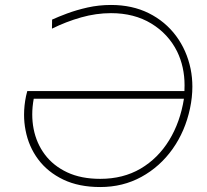

<svg xmlns="http://www.w3.org/2000/svg" viewBox="-20 -745 833 774"><path d="M384 9Q298 9 235.2 -21Q172.5 -51 134 -102.5Q95.5 -154 83 -220Q77 -250.5 77 -282.5Q77 -319.5 85 -358L90 -378H723.5Q724 -390 724 -401.5Q724 -475.5 694 -537.5Q658.5 -608.5 589.8 -650.2Q521 -692 427.5 -692Q367.5 -692 306.8 -674.8Q246 -657.5 189.5 -629.5L190 -666Q214 -677 250.8 -690.8Q287.5 -704.5 333 -714.8Q378.5 -725 427.5 -725Q513 -725 579.8 -691.8Q646.5 -658.5 689.8 -600.2Q733 -542 748.5 -467Q755.5 -432 755.5 -395.5Q755.5 -353 746 -308Q726.5 -216 675.8 -144.5Q625 -73 550.2 -32Q475.5 9 384 9ZM384 -24Q476.5 -24 546.8 -65.2Q617 -106.5 661.8 -179.5Q706.5 -252.5 721.5 -347H116Q110 -314.5 110 -283.5Q110 -254 115.5 -225.5Q127 -167 161 -121.8Q195 -76.5 251 -50.2Q307 -24 384 -24Z"/></svg>

Font: Heraclito Thin
Style: Italic
Weight: 100
Italic angle: -12°
Designer: Kostas Bartsokas (font) & Cristiano Sobral (main changes)
Foundry: Kostas Bartsokas (font) & Cristiano Sobral (main changes)
Version: Version 1.00;July 8, 2020;FontCreator 13.0.0.2655 64-bit